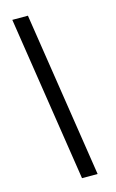

<svg xmlns="http://www.w3.org/2000/svg" viewBox="-123 -802 547 903"><g transform="rotate(-15 150.0 -350.0)"><path d="M35 -752H111L235 52H159Z"/></g></svg>

Font: Pathway Extreme Condensed SemiBold
Style: Regular
Weight: 600
Width: 3
Version: Version 1.001;gftools[0.9.26]